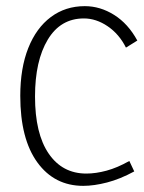

<svg xmlns="http://www.w3.org/2000/svg" viewBox="-20 -597 469 625"><path d="M251 8Q157 8 101.5 -68.5Q46 -145 46 -285Q46 -375 72 -440.5Q98 -506 145.5 -541.5Q193 -577 256 -577Q306 -577 351.5 -548.5Q397 -520 427 -465L390 -442Q368 -486 330.5 -511.5Q293 -537 253 -537Q177 -537 135.5 -468Q94 -399 94 -283Q94 -162 138.5 -97Q183 -32 261 -32Q292 -32 327 -41.5Q362 -51 401 -73L417 -39Q371 -14 328.5 -3Q286 8 251 8Z"/></svg>

Font: Yaldevi ExtraLight
Style: Regular
Weight: 200
Designer: Sol Matas, Rajitha Manaperi, Kosala Senevirathne
Foundry: Mooniak
Version: Version 1.100